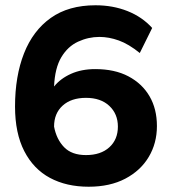

<svg xmlns="http://www.w3.org/2000/svg" viewBox="-20 -698 652 728"><path d="M316 10Q232 10 169.5 -23.5Q107 -57 72 -125Q37 -193 37 -294Q37 -409 71 -495.5Q105 -582 172.5 -630Q240 -678 342 -678Q408 -678 463.5 -656Q519 -634 557 -592L510 -497Q468 -531 430.5 -544.5Q393 -558 357 -558Q315 -558 276 -540Q237 -522 212.5 -481Q188 -440 185 -370Q209 -400 249 -418Q289 -436 341 -436Q415 -436 467 -408.5Q519 -381 547 -333Q575 -285 575 -220Q575 -155 544 -103Q513 -51 455 -20.5Q397 10 316 10ZM306 -110Q362 -110 394.5 -139.5Q427 -169 427 -218Q427 -266 394.5 -296.5Q362 -327 306 -327Q250 -327 217.5 -297.5Q185 -268 185 -218Q194 -170 223 -140Q252 -110 306 -110Z"/></svg>

Font: Gantari
Style: Bold
Weight: 700
Designer: Anugrah Pasau
Foundry: Lafontype
Version: Version 1.000; ttfautohint (v1.6)